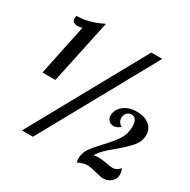

<svg xmlns="http://www.w3.org/2000/svg" viewBox="-170 -925 1084 1093"><g transform="rotate(30 372.5 -378.5)"><path d="M115 -678 45 -344H130L219 -761L216 -763C158.7 -734.3 104 -720 52 -720C50 -714 49 -708.7 49 -704C49 -694 52 -686.3 58 -681C64 -675.7 73 -673 85 -673C93 -673 103 -674.7 115 -678ZM525 -752 109 0H181L597 -752ZM594 -4C618 2.7 635 6 645 6C665 6 682.2 -0.3 696.5 -13C710.8 -25.7 718 -41.7 718 -61C718 -72.3 715.7 -84 711 -96L708 -97C694 -81 678.3 -73 661 -73C651 -73 638.3 -74.7 623 -78C596.3 -82.7 577.7 -85 567 -85C553 -85 541.7 -83.7 533 -81C541 -96.3 552.2 -111.2 566.5 -125.5C580.8 -139.8 600.3 -157 625 -177C661.7 -207.7 689.2 -234 707.5 -256C725.8 -278 735 -302.7 735 -330C735 -358 724.7 -380 704 -396C683.3 -412 656.3 -420 623 -420C598.3 -420 576.8 -415.5 558.5 -406.5C540.2 -397.5 526.3 -385.8 517 -371.5C507.7 -357.2 503 -342.3 503 -327C503 -313 507.3 -302 516 -294C524.7 -286 535.3 -282 548 -282C554.7 -282 561.7 -283.7 569 -287C576.3 -290.3 583 -294.7 589 -300L588 -303C580.7 -306.3 574.7 -311.8 570 -319.5C565.3 -327.2 563 -336 563 -346C563 -358.7 567 -369.3 575 -378C583 -386.7 593.3 -391 606 -391C618.7 -391 628 -385.7 634 -375C640 -364.3 643 -350 643 -332C643 -300.7 635 -272.7 619 -248C603 -223.3 579.3 -194.3 548 -161C520.7 -132.3 500.3 -108.2 487 -88.5C473.7 -68.8 467 -47.7 467 -25C467 -17 468 -8.3 470 1H474C494.7 -9.7 514.3 -15 533 -15C545.7 -15 566 -11.3 594 -4Z"/></g></svg>

Font: DonutKreme
Style: Regular
Weight: 400
Designer: Impallari Type
Foundry: Impallari Type
Version: Version 2.100